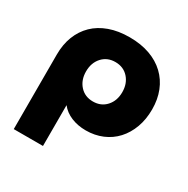

<svg xmlns="http://www.w3.org/2000/svg" viewBox="-169 -638 1023 1047"><g transform="rotate(30 342.5 -115.0)"><path d="M655 -210Q655 -147 636 -95.5Q617 -44 583 -7Q549 30 501.5 50Q454 70 398 70Q348 70 306.5 53Q265 36 239 3V260H55V-210Q55 -273 75 -324.5Q95 -376 133 -413Q171 -450 226.5 -470Q282 -490 353 -490Q424 -490 480 -470Q536 -450 575 -413Q614 -376 634.5 -324.5Q655 -273 655 -210ZM467 -210Q467 -264 435.5 -299Q404 -334 353 -334Q302 -334 270.5 -299Q239 -264 239 -210Q239 -156 270.5 -121Q302 -86 353 -86Q404 -86 435.5 -121Q467 -156 467 -210Z"/></g></svg>

Font: OA Gothic ExtraBold
Style: Regular
Weight: 800
Designer: Choi Chi-young, Lee Jaesang, Lee Juhyun, Han Dohee
Foundry: DDUNGSANG CORP.
Version: Version 1.000;Build 20210203